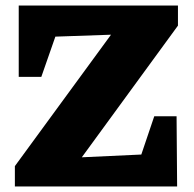

<svg xmlns="http://www.w3.org/2000/svg" viewBox="-20 -677 703 697"><path d="M34 0V-74L383 -551L181 -544L130 -398H48V-657H626V-584L277 -106L493 -116L540 -255H621L623 0Z"/></svg>

Font: Piazzolla ExtraBold
Style: Regular
Weight: 800
Designer: Juan Pablo del Peral
Foundry: Huerta Tipografica
Version: Version 1.330